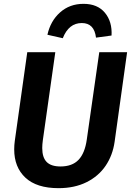

<svg xmlns="http://www.w3.org/2000/svg" viewBox="-20 -964 685 1000"><path d="M577 -226Q567 -155 530 -100.5Q493 -46 430.5 -15Q368 16 285 16Q171 16 112.5 -38.5Q54 -93 54 -186Q54 -208 57 -230L122 -692H268L203 -233Q200 -211 200 -193Q200 -144 223 -120.5Q246 -97 295 -97Q356 -97 389 -131.5Q422 -166 432 -237L497 -692H642ZM227 -783Q243 -855 293 -899.5Q343 -944 415 -944Q488 -944 526.5 -897.5Q565 -851 561 -779L480 -768Q471 -844 406 -844Q338 -844 307 -765Z"/></svg>

Font: Fira Sans SemiBold
Style: Italic
Weight: 600
Italic angle: -8°
Designer: bBox Type GmbH & Carrois Corporate GbR & Edenspiekermann AG
Foundry: bBox Type GmbH & Carrois Corporate GbR & Edenspiekermann AG
Version: Version 4.301